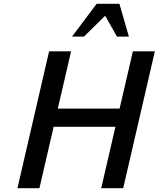

<svg xmlns="http://www.w3.org/2000/svg" viewBox="-20 -993 837 1013"><path d="M660 -800 610 -973H490L360 -800H423L535 -910L597 -800ZM630 0 797 -722H681L611 -420H285L355 -722H239L72 0H188L263 -324H589L514 0Z"/></svg>

Font: Perun Medium Italic
Style: Regular
Weight: 500
Italic angle: -12°
Foundry: Copyright (c) Stefan Peev, Context Ltd, 2016
Version: Version 1.026